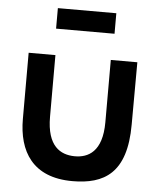

<svg xmlns="http://www.w3.org/2000/svg" viewBox="-54 -801 735 872"><g transform="rotate(5 313.0 -365.5)"><path d="M308.5 23.5C452.5 23.5 554.5 -33.5 554.5 -256L555.5 -540H434.5V-256C434.5 -121.5 370.5 -89 307.5 -90C244.5 -91 182 -124 182 -259V-540H60V-238.5C60 -91 126.5 23.5 308.5 23.5ZM174.5 -660H441V-753.5H174.5Z"/></g></svg>

Font: Eudonet
Style: Bold
Weight: 700
Designer: Mikhail Sharanda
Foundry: Mikhail Sharanda
Version: Version 4.503;Glyphs 3.1.2 (3151)